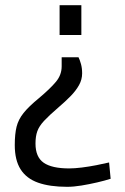

<svg xmlns="http://www.w3.org/2000/svg" viewBox="-20 -520 481 741"><path d="M283 -299Q288 -289 292.5 -273Q297 -257 297 -237Q297 -213 285 -191.5Q273 -170 252.5 -149Q232 -128 205 -105Q169 -74 150 -53.5Q131 -33 124 -13.5Q117 6 117 34Q117 86 148.5 108Q180 130 247 130Q268 130 296 126.5Q324 123 352 117.5Q380 112 401 107L407 170Q385 177 355 184Q325 191 294.5 196Q264 201 239 201Q172 201 127 185Q82 169 59.5 133.5Q37 98 37 40Q37 -3 44 -31Q51 -59 71 -84Q91 -109 130 -141Q174 -178 196 -204.5Q218 -231 218 -264V-299ZM294 -500V-385H210V-500Z"/></svg>

Font: Cairo Play
Style: Regular
Weight: 400
Designer: Mohamed Gaber, Accademia di Belle Arti di Urbino
Foundry: Kief Type Foundry, Accademia di Belle Arti di Urbino
Version: Version 3.119